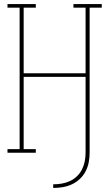

<svg xmlns="http://www.w3.org/2000/svg" viewBox="-20 -755 540 949"><path d="M243 174V156Q264 156 285 152.5Q306 149 325.5 140Q345 131 360.5 116Q376 101 385.5 82Q395 63 399 42Q403 21 403 0V-375H97V-18H157V0H17V-18H77V-717H17V-735H157V-717H97V-393H403V-717H343V-735H483V-717H423V0Q423 24 418.5 47.5Q414 71 403 92Q392 113 374.5 129.5Q357 146 335.5 156Q314 166 290.5 170Q267 174 243 174Z"/></svg>

Font: Iosevka Slab Thin
Style: Regular
Weight: 100
Monospace: yes
Designer: Belleve Invis
Foundry: Belleve Invis
Version: Version 11.1.0; ttfautohint (v1.8.3)